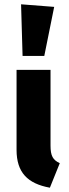

<svg xmlns="http://www.w3.org/2000/svg" viewBox="-20 -856 322 893"><path d="M85 -596H186L232 -824L78 -836ZM215 -531H57V-159C57 -54 108 -2 212 17L258 -97C226 -112 215 -131 215 -179Z"/></svg>

Font: Fira Sans
Style: Bold
Weight: 700
Designer: Carrois Corporate & Edenspiekermann AG
Foundry: Carrois Corporate GbR & Edenspiekermann AG
Version: Version 4.203